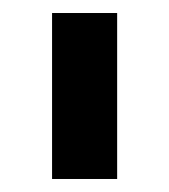

<svg xmlns="http://www.w3.org/2000/svg" viewBox="-20 -720 259 295"><path d="M60 -700H160V-445H60Z"/></svg>

Font: Gontserrat Medium
Style: Regular
Weight: 500
Designer: Julieta Ulanovsky
Foundry: Julieta Ulanovsky
Version: Version 6.001